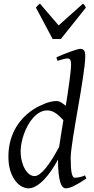

<svg xmlns="http://www.w3.org/2000/svg" viewBox="-20 -1009 513 1049"><path d="M303.2 -207Q307.6 -236.3 313.5 -273.7Q319.3 -311 326.2 -352.5Q317.9 -361.3 308.3 -370.8Q298.8 -380.4 287.8 -388.2Q276.9 -396 264.6 -400.9Q252.4 -405.8 238.8 -405.8Q216.3 -405.8 197 -394.8Q177.7 -383.8 161.4 -365.7Q145 -347.7 132.3 -324.5Q119.6 -301.3 110.8 -276.6Q102.1 -252 97.4 -228Q92.8 -204.1 92.8 -185.1Q92.8 -153.3 99.4 -127.9Q106 -102.5 116.7 -84.5Q127.4 -66.4 141.1 -56.6Q154.8 -46.9 168.9 -46.9Q182.1 -46.9 198.2 -59.1Q214.4 -71.3 231.7 -93Q249 -114.7 267.3 -144Q285.6 -173.3 303.2 -207ZM451.2 -33.2Q409.7 -5.4 383.1 7.3Q356.4 20 339.8 20Q330.6 20 322.8 12.5Q314.9 4.9 309.3 -13.4Q303.7 -31.7 300.3 -62Q296.9 -92.3 296.9 -137.2Q280.3 -106.4 261 -78.1Q241.7 -49.8 220.7 -27.8Q199.7 -5.9 177.7 7.1Q155.8 20 134.8 20Q118.2 20 99.1 10Q80.1 0 63.7 -21.2Q47.4 -42.5 36.6 -75.4Q25.9 -108.4 25.9 -153.8Q25.9 -192.4 34.2 -228.8Q42.5 -265.1 59.3 -298.1Q76.2 -331.1 101.8 -359.6Q127.4 -388.2 162.1 -411.1Q175.8 -419.9 191.7 -428Q207.5 -436 224.1 -442.6Q240.7 -449.2 257.3 -453.1Q273.9 -457 289.1 -457Q301.3 -457 314 -449.2Q326.7 -441.4 339.4 -431.2Q345.2 -466.8 350.3 -501Q355.5 -535.2 359.4 -564.7Q363.3 -594.2 365.7 -618.2Q368.2 -642.1 368.2 -657.2Q368.2 -668.5 366.5 -675Q364.7 -681.6 361.6 -684.8Q358.4 -688 354.5 -689Q350.6 -689.9 346.2 -689.9Q341.8 -689.9 333.3 -687.7Q324.7 -685.5 315.9 -683.1Q305.7 -680.2 293.9 -676.8L288.1 -695.8Q308.6 -705.1 329.3 -713.4Q350.1 -721.7 367.9 -728Q385.7 -734.4 399.4 -738.3Q413.1 -742.2 418.9 -742.2Q432.6 -742.2 439.2 -733.4Q445.8 -724.6 445.8 -702.1Q445.8 -683.1 442.4 -652.8Q439 -622.6 433.3 -585Q427.7 -547.4 420.7 -504.9Q413.6 -462.4 406 -419.2Q398.4 -376 391.4 -334Q384.3 -292 378.7 -255.9Q373 -219.7 369.6 -191.2Q366.2 -162.6 366.2 -146Q366.2 -89.4 371.6 -63.7Q377 -38.1 388.2 -38.1Q400.9 -38.1 414.3 -40.8Q427.7 -43.5 444.8 -50.8ZM312.5 -795.9H267.6L176.3 -967.3Q183.1 -976.6 187 -980Q190.9 -983.4 198.2 -989.3L300.3 -870.1L433.6 -989.3Q439.5 -983.9 442.1 -980.2Q444.8 -976.6 449.2 -967.3Z"/></svg>

Font: Gentium Plus Viet
Style: Italic
Weight: 400
Italic angle: -8°
Designer: J. Victor Gaultney, Annie Olsen, Iska Routamaa, Becca Hirsbrunner
Foundry: SIL International
Version: Version 5.000